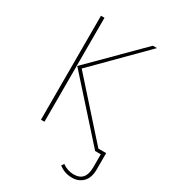

<svg xmlns="http://www.w3.org/2000/svg" viewBox="-210 -787 968 1089"><g transform="rotate(30 274.0 -242.0)"><path d="M123 0V-681H146V0ZM487 -21H538V86Q538 140 510.5 168.5Q483 197 439 197Q390 197 352 167L363 151Q397 176 439 176Q515 176 515 85V0H478L149 -367L463 -681H490L178 -367Z"/></g></svg>

Font: FiraGO Thin
Style: Regular
Weight: 100
Designer: bBox Type
Foundry: bBox Type GmbH
Version: Version 1.001;PS 001.001;hotconv 1.0.88;makeotf.lib2.5.64775